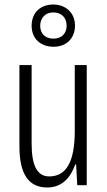

<svg xmlns="http://www.w3.org/2000/svg" viewBox="-20 -820 472 850"><path d="M217 -613C274 -613 312 -650 312 -707C312 -763 271 -800 216 -800C159 -800 120 -764 120 -706C120 -649 160 -613 217 -613ZM217 -649C178 -649 158 -673 158 -706C158 -740 180 -765 216 -765C253 -765 275 -741 275 -706C275 -671 252 -649 217 -649ZM364 -532H311V-240C311 -103 273 -39 198 -39C146 -39 120 -84 120 -185V-532H66V-173C66 -56 102 10 189 10C257 10 294 -37 313 -92H317L322 0H364Z"/></svg>

Font: Noto Sans UI Condensed Light
Style: Regular
Weight: 300
Width: 3
Designer: Monotype Design Team
Foundry: Monotype Imaging Inc.
Version: Version 1.901